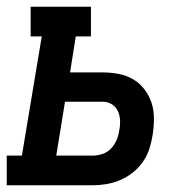

<svg xmlns="http://www.w3.org/2000/svg" viewBox="-42 -550 562 570"><path d="M-22 0V-88H23L82 -442H49V-530H228V-442H183L166 -335H263Q287 -335 310.5 -330.5Q334 -326 353.5 -314.5Q373 -303 387 -284.5Q401 -266 408 -244.5Q415 -223 415 -198Q415 -173 411 -149Q408 -129 401.5 -108.5Q395 -88 382.5 -70Q370 -52 352.5 -38Q335 -24 315 -15.5Q295 -7 274.5 -3.5Q254 0 233 0ZM125 -88H233Q248 -88 262.5 -93Q277 -98 287.5 -109Q298 -120 304 -134Q310 -148 312 -163Q315 -177 314.5 -192Q314 -207 308 -220Q302 -233 290 -240.5Q278 -248 263 -248H151Z"/></svg>

Font: Iosevka Slab Semibold Oblique
Style: Regular
Weight: 600
Italic angle: -9°
Monospace: yes
Designer: Belleve Invis
Foundry: Belleve Invis
Version: Version 11.1.1; ttfautohint (v1.8.3)